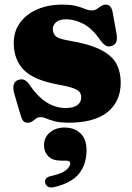

<svg xmlns="http://www.w3.org/2000/svg" viewBox="-20 -517 572 831"><path d="M266.5 -433.5Q237 -433.5 222.8 -421Q208.5 -408.5 208.5 -391Q208.5 -375.5 219.2 -362.5Q230 -349.5 277 -341.5Q370 -326 418.5 -300.2Q467 -274.5 484.8 -239.5Q502.5 -204.5 502.5 -160Q502.5 -78.5 445.8 -32.2Q389 14 278 14Q240 14 217.2 8Q194.5 2 180.8 -4Q167 -10 156 -10Q144 -10 136 -4Q128 2 120 8Q112 14 99.5 14Q87 14 80.8 6.8Q74.5 -0.5 69 -19L43 -107.5Q27.5 -159 57.5 -170.5Q73.5 -176.5 85.5 -171Q97.5 -165.5 108.5 -149Q176 -49.5 264.5 -49.5Q298 -49.5 314.8 -62Q331.5 -74.5 331.5 -95.5Q331.5 -108.5 324.8 -118Q318 -127.5 297.2 -135.2Q276.5 -143 234.5 -150.5Q125.5 -170 82.5 -214.8Q39.5 -259.5 39.5 -331Q39.5 -381.5 66.8 -418.8Q94 -456 141.2 -476.5Q188.5 -497 249 -497Q288.5 -497 311.2 -490.8Q334 -484.5 348.2 -478.2Q362.5 -472 376.5 -472Q390 -472 399.2 -478.2Q408.5 -484.5 417.5 -490.8Q426.5 -497 438.5 -497Q449.5 -497 457 -489Q464.5 -481 468 -461.5L483.5 -376Q488 -350.5 484.2 -337.8Q480.5 -325 466 -319Q450.5 -312.5 438.5 -319.2Q426.5 -326 414 -343.5Q379 -394 340.8 -413.8Q302.5 -433.5 266.5 -433.5ZM246.5 178.5Q208 178.5 189.2 159.5Q170.5 140.5 170.5 111.5Q170.5 77.5 196 56.2Q221.5 35 259 35Q302 35 328.2 60Q354.5 85 354.5 132.5Q354.5 194.5 321.8 235Q289 275.5 213.5 293Q197.5 296.5 188 291.2Q178.5 286 176 275.5Q170 252.5 199.5 245Q247 235 265.5 219.5Q284 204 284 190Q284 178.5 268 178.5Z"/></svg>

Font: Fraunces 9pt S000 Black
Style: Regular
Weight: 900
Version: Version 1.000; ttfautohint (v1.8.3)